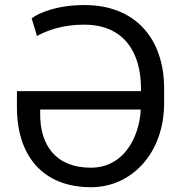

<svg xmlns="http://www.w3.org/2000/svg" viewBox="-20 -741 732 770"><path d="M344.7 9.8C509.3 9.8 638.2 -127.9 638.2 -327.6V-386.2C638.2 -582.5 525.9 -720.7 318.8 -720.7C205.6 -720.7 133.8 -688 106.9 -667.5L128.4 -596.7C168.9 -618.7 230 -642.1 317.4 -642.1C480 -642.1 545.4 -527.3 545.4 -386.2V-375.5H47.9V-311C47.9 -114.7 153.3 9.8 344.7 9.8ZM539.6 -258.3C518.6 -149.9 451.7 -68.4 344.7 -68.4C200.2 -68.4 141.1 -163.1 141.1 -281.7V-301.8H544.4C543.9 -286.6 542 -272.5 539.6 -258.3Z"/></svg>

Font: Bert Sans
Style: Regular
Weight: 400
Designer: Christian Robertson (Google), Cristiano Sobral
Foundry: Google, Cristiano Sobral
Version: Version 3.101